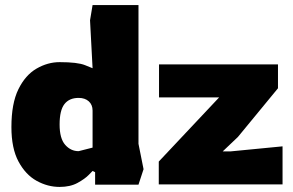

<svg xmlns="http://www.w3.org/2000/svg" viewBox="-20 -727 1154 757"><path d="M215 10Q168 10 124.5 -14Q81 -38 53 -90Q25 -142 25 -226Q25 -319 52.5 -375Q80 -431 124 -456.5Q168 -482 215 -482Q286 -482 315.5 -470Q345 -458 345 -458L335 -647L345 -707H526V-160L546 -60L526 1H355V-48L345 -53Q345 -53 330 -37.5Q315 -22 286 -6Q257 10 215 10ZM290 -131 345 -145V-291Q345 -314 330 -327.5Q315 -341 290 -341Q253 -341 234 -316.5Q215 -292 215 -236Q215 -181 237 -156Q259 -131 290 -131ZM606 0V-90L844 -343H607V-473H1076V-379L918 -187L858 -130H888L1094 -150V0Z"/></svg>

Font: Rowdies
Style: Regular
Weight: 400
Designer: Jaikishan Patel
Version: Version 1.000; ttfautohint (v1.8.3)